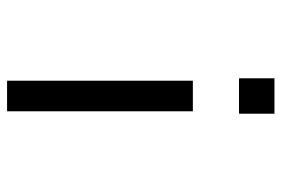

<svg xmlns="http://www.w3.org/2000/svg" viewBox="-146 -650 792 540"><g transform="rotate(90 250.0 -380.0)"><path d="M200.2 -656.2V-755.9H299.8V-656.2ZM207 -3.9V-526.4H293V-3.9Z"/></g></svg>

Font: Kosugi
Style: Regular
Weight: 400
Version: Version 4.002